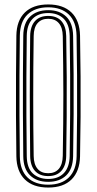

<svg xmlns="http://www.w3.org/2000/svg" viewBox="-20 -827 430 854"><path d="M194.5 7.2Q127.2 7.2 90.5 -28.8Q53.8 -64.8 52.8 -131.5Q51.5 -221.8 51.1 -312.9Q50.8 -404 51.2 -493.5Q51.8 -583 52.8 -668.5Q53.8 -735.5 90.5 -771.4Q127.2 -807.2 194.5 -807.2Q261 -807.2 297.8 -771.6Q334.5 -736 336 -668.8Q337.8 -576.8 338.4 -486.4Q339 -396 338.4 -307.1Q337.8 -218.2 336 -131Q334.5 -65.2 298.4 -29Q262.2 7.2 194.5 7.2ZM194.5 -5.5Q254 -5.5 286.8 -38.2Q319.5 -71 320.8 -132Q322.5 -222.5 322.9 -313Q323.2 -403.5 322.8 -492.5Q322.2 -581.5 320.5 -668.2Q319.2 -730.8 285.9 -762.6Q252.5 -794.5 194.5 -794.5Q135.8 -794.5 102.4 -762.4Q69 -730.2 68.2 -668.2Q67 -578 66.6 -490.2Q66.2 -402.5 66.6 -313.8Q67 -225 68.2 -131.8Q69 -70.2 102.1 -37.9Q135.2 -5.5 194.5 -5.5ZM194.5 -18.2Q143.5 -18.2 113.9 -46.9Q84.2 -75.5 83.5 -132Q82.2 -234.8 81.9 -324.2Q81.5 -413.8 82 -497.9Q82.5 -582 83.5 -668Q84.2 -725 114.1 -753.4Q144 -781.8 194.5 -781.8Q244.5 -781.8 274.2 -753.5Q304 -725.2 305.2 -668Q306.8 -582.8 307.4 -496.2Q308 -409.8 307.5 -319.5Q307 -229.2 305.2 -132.2Q304 -75.2 274.5 -46.8Q245 -18.2 194.5 -18.2ZM194.5 -31Q239.2 -31 264.1 -57Q289 -83 290 -132.8Q291.5 -232 292 -321.4Q292.5 -410.8 292 -495.9Q291.5 -581 290 -667Q288.8 -719 263 -744Q237.2 -769 194.5 -769Q149.8 -769 124.8 -743.2Q99.8 -717.5 99 -667.8Q97.8 -571.8 97.4 -484.6Q97 -397.5 97.4 -311.4Q97.8 -225.2 99 -132.2Q99.8 -79.8 126.1 -55.4Q152.5 -31 194.5 -31ZM194.5 -43.8Q156.2 -43.8 135.6 -66.8Q115 -89.8 114.2 -132.8Q113.5 -205 113 -272Q112.5 -339 112.5 -403.6Q112.5 -468.2 113 -533.4Q113.5 -598.5 114.2 -667.2Q115 -710.2 135.6 -733.2Q156.2 -756.2 194.5 -756.2Q233.2 -756.2 253.5 -732.8Q273.8 -709.2 274.5 -666.8Q276.2 -571.8 276.8 -482.6Q277.2 -393.5 276.6 -307.1Q276 -220.8 274.5 -133.2Q273.8 -90.5 253.1 -67.1Q232.5 -43.8 194.5 -43.8ZM194.5 -56.5Q225 -56.5 241.8 -76.2Q258.5 -96 259.2 -133.8Q260.5 -209.8 261.1 -277Q261.8 -344.2 261.8 -407.5Q261.8 -470.8 261 -534.2Q260.2 -597.8 259.2 -666.2Q258.5 -704.5 241.6 -724Q224.8 -743.5 194.5 -743.5Q164 -743.5 147.1 -724Q130.2 -704.5 129.8 -667Q128.8 -591.5 128.2 -523.4Q127.8 -455.2 127.8 -391Q127.8 -326.8 128.2 -263.1Q128.8 -199.5 129.8 -133Q130.2 -96.5 146.8 -76.5Q163.2 -56.5 194.5 -56.5Z"/></svg>

Font: Big Shoulders Inline Display Thin Medium
Style: Regular
Weight: 500
Version: Version 2.002